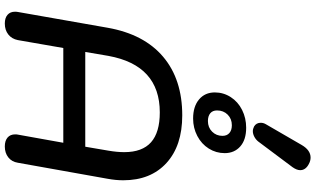

<svg xmlns="http://www.w3.org/2000/svg" viewBox="-270 -1000 1279 778"><g transform="rotate(90 369.0 -610.5)"><path d="M27 -32Q27 -40 28 -44L92 -408Q118 -555 209.5 -632.5Q301 -710 447 -710Q570 -710 640 -646Q710 -582 710 -471Q710 -441 704 -408L639 -44Q635 -19 617 -5Q599 9 573 9Q550 9 537 -2Q524 -13 524 -33Q524 -40 525 -44L558 -228H174L142 -44Q137 -19 119 -5Q101 9 75 9Q52 9 39.5 -2Q27 -13 27 -32ZM574 -317 590 -411Q596 -446 596 -475Q596 -548 556 -583.5Q516 -619 435 -619Q244 -619 206 -411L190 -317ZM354 -842Q354 -877 373 -906.5Q392 -936 425 -952.5Q458 -969 497 -969Q546 -969 573 -945Q600 -921 600 -882Q600 -847 581.5 -817.5Q563 -788 530.5 -771Q498 -754 460 -754Q411 -754 382.5 -778Q354 -802 354 -842ZM530 -873Q530 -891 518.5 -901Q507 -911 487 -911Q461 -911 444 -894Q427 -877 427 -851Q427 -833 438.5 -823.5Q450 -814 470 -814Q496 -814 513 -831Q530 -848 530 -873ZM477 -1028Q477 -1039 483 -1049L567 -1194Q588 -1230 618 -1230Q631 -1230 644 -1223Q669 -1210 669 -1188Q669 -1174 657 -1157L553 -1018Q545 -1008 533.5 -1002Q522 -996 511 -996Q502 -996 492 -1001Q477 -1010 477 -1028Z"/></g></svg>

Font: Kodchasan SemiBold
Style: Italic
Weight: 600
Italic angle: -10°
Version: Version 1.000; ttfautohint (v1.6)